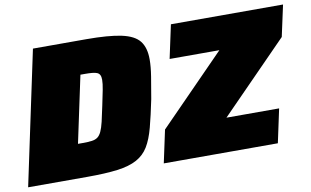

<svg xmlns="http://www.w3.org/2000/svg" viewBox="-75 -830 1577 973"><g transform="rotate(-10 713.5 -344.0)"><path d="M-3 0 143 -688H417Q532 -688 597.5 -674Q663 -660 689.5 -626Q716 -592 716 -532Q716 -494 708 -444.5Q700 -395 689 -332Q672 -249 656.5 -190.5Q641 -132 618.5 -95Q596 -58 557.5 -37Q519 -16 457.5 -8Q396 0 302 0ZM284 -173H308Q337 -173 355.5 -175.5Q374 -178 385.5 -186.5Q397 -195 405.5 -213Q414 -231 421.5 -262.5Q429 -294 439 -343Q449 -390 455 -421Q461 -452 461 -472Q461 -487 456.5 -496Q452 -505 442.5 -509Q433 -513 417.5 -514.5Q402 -516 381 -516H357ZM695 0 731 -168 1072 -516H816L853 -688H1430L1395 -527L1048 -173H1319L1282 0Z"/></g></svg>

Font: Saira SemiExpanded Black
Style: Italic
Weight: 900
Width: 6
Italic angle: -12°
Designer: Hector Gatti with collaboration of the Omnibus-Type team
Foundry: Omnibus-Type
Version: Version 1.101